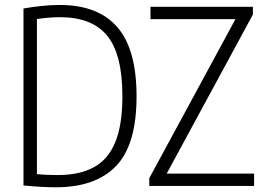

<svg xmlns="http://www.w3.org/2000/svg" viewBox="-20 -768 1096 793"><path d="M211 5.5Q153 5.5 77 -2V-733Q111.5 -739 150 -743.2Q188.5 -747.5 226.5 -747.5Q385 -747.5 464.5 -656Q544 -564.5 544 -370Q544 -170 459.2 -82.2Q374.5 5.5 211 5.5ZM219 -45Q308 -45 367.2 -77Q426.5 -109 456 -180.5Q485.5 -252 485.5 -370Q485.5 -544 422.8 -620.5Q360 -697 228 -697Q206 -697 181.2 -695Q156.5 -693 132.5 -689.5V-49Q156.5 -46.5 177.2 -45.8Q198 -45 219 -45ZM596.5 0V-32L952.5 -689H601.5V-740H1024.5V-708L668.5 -51H1029.5V0Z"/></svg>

Font: Encode Sans Condensed Light
Style: Regular
Weight: 300
Width: 3
Designer: Multiple Designers
Foundry: Impallari Type
Version: Version 3.000; ttfautohint (v1.8.3) -l 8 -r 50 -G 200 -x 14 